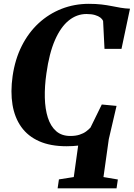

<svg xmlns="http://www.w3.org/2000/svg" viewBox="-20 -772 716 1028"><path d="M288.5 236.5 295.5 188.5 375 176 398.5 7.5Q386 9 370.5 10Q355 11 336.5 11Q250 11 189.8 -15.8Q129.5 -42.5 94 -92.2Q58.5 -142 47 -211Q35.5 -280 47.5 -364.5Q60.5 -454.5 96.5 -526Q132.5 -597.5 187 -647.8Q241.5 -698 310 -724.8Q378.5 -751.5 455.5 -751.5Q494 -751.5 523.5 -748Q553 -744.5 577.8 -739.5Q602.5 -734.5 626 -730.5Q649.5 -726.5 676 -725.5L630.5 -510.5H539.5L532 -660Q528 -669.5 517.5 -677.8Q507 -686 488.5 -691.5Q470 -697 443 -697Q391 -697 348 -662.2Q305 -627.5 274.2 -557.2Q243.5 -487 228.5 -379Q218.5 -310 220 -249Q221.5 -188 236.2 -142Q251 -96 280.5 -70Q310 -44 356.5 -44Q385 -44 405.8 -50.8Q426.5 -57.5 440.8 -68Q455 -78.5 464.5 -89L525 -212.5L604 -205L562.5 -27L534 176L611 189L604 236.5Z"/></svg>

Font: Merriweather 60pt ExtraBold
Style: Italic
Weight: 800
Italic angle: -7.8°
Version: Version 2.101